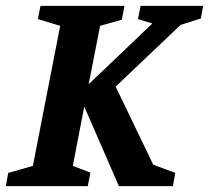

<svg xmlns="http://www.w3.org/2000/svg" viewBox="-36 -634 712 654"><path d="M-16 0 -8 -45 76 -69 169 -546 93 -569 102 -614H388L379 -567L305 -546L266 -347L483 -554L434 -569L443 -614H656L648 -571L579 -549L358 -339L486 -73L561 -45L553 0H369L251 -271L212 -69L272 -46L263 0Z"/></svg>

Font: Manuale
Style: Italic
Weight: 400
Italic angle: -11°
Designer: Eduardo Tunni / Pablo Cosgaya
Foundry: Eduardo Tunni / Pablo Cosgaya
Version: Version 1.002